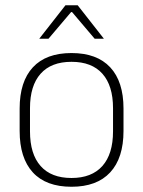

<svg xmlns="http://www.w3.org/2000/svg" viewBox="-20 -701 546 733"><path d="M253 12Q155.5 12 105.2 -43Q55 -98 55 -201V-286.5Q55 -389.5 105.5 -444Q156 -498.5 253 -498.5Q350 -498.5 400.8 -444Q451.5 -389.5 451.5 -286.5V-201Q451.5 -98 400.8 -43Q350 12 253 12ZM253 -21.5Q330 -21.5 370.8 -67.2Q411.5 -113 411.5 -199.5V-288Q411.5 -374 371 -419.5Q330.5 -465 253 -465Q175.5 -465 135 -419.5Q94.5 -374 94.5 -288V-199.5Q94.5 -113 135 -67.2Q175.5 -21.5 253 -21.5ZM230 -681H276.5L376 -554V-553H341.5L255 -655H251.5L165 -553H130.5V-554Z"/></svg>

Font: Anek Telugu ExtraLight
Style: Regular
Weight: 250
Version: Version 1.003